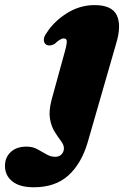

<svg xmlns="http://www.w3.org/2000/svg" viewBox="-150 -508 518 772"><path d="M317.5 -334.5 202.5 64.5Q177 150.5 124.5 197.8Q72 245 -14 245Q-71 245 -100.5 221.2Q-130 197.5 -130 159Q-130 125 -106.8 103.2Q-83.5 81.5 -43.5 81.5Q-19 81.5 0 91.8Q19 102 36.2 112.2Q53.5 122.5 72 122.5Q88 122.5 97.5 112.5Q107 102.5 107 88Q107 74.5 95.2 59Q83.5 43.5 70 22.2Q56.5 1 51 -30.2Q45.5 -61.5 57.5 -107L110 -298Q117 -321.5 118.5 -337.5Q120 -353.5 106 -353.5Q93 -353.5 69 -331Q58.5 -325.5 50.2 -325.2Q42 -325 36.5 -328Q26.5 -334 26.2 -347.5Q26 -361 38 -376.5Q67.5 -422.5 119.2 -455Q171 -487.5 230 -487.5Q300 -487.5 319.5 -446.8Q339 -406 317.5 -334.5Z"/></svg>

Font: Fraunces 9pt S000 Black
Style: Italic
Weight: 900
Italic angle: -16°
Version: Version 1.000; ttfautohint (v1.8.3)